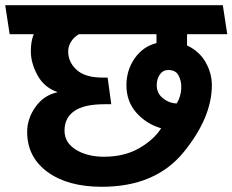

<svg xmlns="http://www.w3.org/2000/svg" viewBox="-31 -700 890 735"><path d="M839 -569H685V-526Q732 -504 756 -462Q780 -420 780 -374Q780 -250 672 -117.5Q564 15 359 15Q228 15 150.5 -42Q73 -99 73 -195Q73 -246 105 -291Q137 -336 190 -347Q138 -365 112.5 -412Q87 -459 87 -504Q87 -521 89.5 -537.5Q92 -554 98 -569H6L-11 -680H822ZM586 -209Q530 -225 491.5 -268Q453 -311 453 -374Q453 -431 484.5 -476.5Q516 -522 568 -535V-569H271Q252 -558 241 -540.5Q230 -523 230 -503Q230 -462 262.5 -432.5Q295 -403 361 -403H381L395 -301H369Q291 -301 253.5 -275Q216 -249 216 -200Q216 -154 259.5 -127Q303 -100 367 -100Q445 -100 501.5 -132.5Q558 -165 586 -209ZM613 -432Q593 -432 581 -415Q569 -398 569 -374Q569 -343 592.5 -324Q616 -305 645 -304Q653 -315 658 -332.5Q663 -350 663 -367Q663 -392 652 -412Q641 -432 613 -432Z"/></svg>

Font: Palanquin
Style: Bold
Weight: 700
Designer: Pria Ravichandran
Version: Version 1.0.4